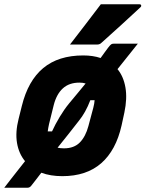

<svg xmlns="http://www.w3.org/2000/svg" viewBox="-33 -811 680 897"><path d="M438 -791H619Q625 -791 626.5 -786Q628 -781 622 -776Q576 -733 533.5 -694.5Q491 -656 441 -611Q433 -603 422 -603H294Q330 -650 366 -696.5Q402 -743 438 -791ZM356 -552Q401 -552 437 -540Q446 -553 455 -565Q464 -577 472 -588Q482 -601 486.5 -604Q491 -607 499 -607H611Q585 -575 561.5 -545Q538 -515 516 -488Q544 -454 553 -402.5Q562 -351 548 -285L535 -225Q509 -109 440 -48.5Q371 12 258 12Q203 12 160 -4Q146 14 133.5 30.5Q121 47 112 58Q105 66 96 66H-13Q-1 50 17.5 26.5Q36 3 54 -20Q72 -43 84 -58Q55 -93 46.5 -143Q38 -193 54 -256L69 -316Q98 -434 169 -493Q240 -552 356 -552ZM338 -425Q290 -425 260.5 -398Q231 -371 218 -320L196 -231Q192 -213 190 -197H210Q225 -230 246 -265Q267 -300 290 -328Q310 -352 329.5 -375.5Q349 -399 367 -421Q355 -425 338 -425ZM335 -246Q311 -215 286 -183.5Q261 -152 236 -121Q249 -118 266 -118Q313 -118 340 -145.5Q367 -173 380 -222L403 -308Q408 -327 409 -343H389Q367 -285 335 -246Z"/></svg>

Font: Recursive Sn Lnr St XBd
Style: Italic
Weight: 800
Italic angle: -15°
Version: Version 1.079;hotconv 1.0.112;makeotfexe 2.5.65598; ttfautoh